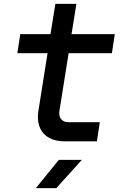

<svg xmlns="http://www.w3.org/2000/svg" viewBox="-20 -725 640 985"><path d="M311 0H477L492 -98H331C297 -98 279 -122 285 -157L332 -452H554L569 -550H347L372 -705H264L239 -550H84L69 -452H224L177 -156C162 -60 214 0 311 0ZM164 240H269L400 95H282Z"/></svg>

Font: JetBrains Mono SemiBold
Style: Italic
Weight: 472
Italic angle: -9°
Monospace: yes
Designer: Philipp Nurullin, Konstantin Bulenkov
Foundry: JetBrains
Version: Version 2.305